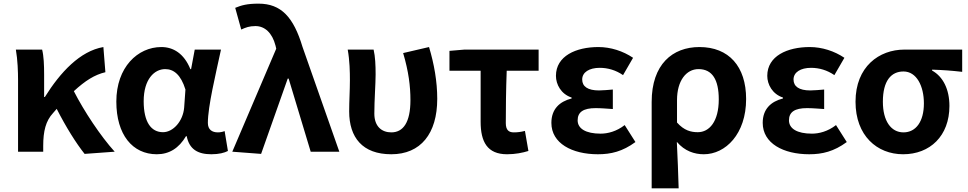

<svg xmlns="http://www.w3.org/2000/svg" viewBox="-20 -832 5310 1053"><path d="M609 0C532 -85 441 -222 385 -332C448 -390 499 -422 558 -436L547 -574C419 -552 311 -436 226 -300H222V-423C222 -475 220 -525 211 -560H67C77 -503 79 -437 79 -393V0H217V-32C217 -113 231 -169 271 -212L291 -235C342 -135 397 -47 444 12Z M840 14C908 14 961 -19 1000 -85H1004C1018 -14 1064 14 1139 14C1181 14 1211 6 1230 -4L1212 -113C1199 -108 1186 -106 1175 -106C1143 -106 1120 -121 1120 -158C1120 -248 1163 -425 1192 -560H1048L1028 -453H1024C989 -539 930 -574 865 -574C735 -574 618 -463 618 -275C618 -93 707 14 840 14ZM874 -107C809 -107 768 -162 768 -277C768 -398 827 -453 886 -453C933 -453 972 -422 997 -341L990 -242C984 -168 930 -107 874 -107Z M1412 12 1558 -401H1563L1684 0H1841L1639 -575C1590 -738 1522 -812 1398 -812C1335 -812 1304 -803 1270 -789L1303 -670C1327 -681 1347 -689 1381 -689C1432 -689 1473 -652 1491 -582L1495 -565L1254 0Z M2126 14C2287 14 2378 -99 2378 -290C2378 -385 2361 -481 2333 -574L2191 -541C2221 -440 2231 -359 2231 -283C2231 -160 2191 -106 2126 -106C2074 -106 2033 -138 2033 -209C2033 -282 2040 -373 2040 -423C2040 -475 2038 -521 2029 -560H1887C1898 -499 1899 -437 1899 -393C1899 -335 1895 -278 1895 -221C1895 -78 1968 14 2126 14Z M2761 14C2806 14 2846 6 2878 -4L2859 -114C2835 -108 2818 -106 2798 -106C2771 -106 2754 -118 2754 -157C2754 -236 2755 -339 2759 -444H2934V-560H2527L2445 -553V-444H2616V-164C2616 -55 2652 14 2761 14Z M3259 14C3331 14 3394 -1 3465 -53L3406 -146C3361 -111 3313 -99 3274 -99C3192 -99 3148 -127 3148 -172C3148 -218 3180 -239 3247 -239C3277 -239 3309 -236 3341 -234V-341C3315 -339 3288 -336 3265 -336C3203 -336 3173 -358 3173 -396C3173 -436 3212 -460 3269 -460C3314 -460 3358 -447 3397 -420L3452 -515C3397 -552 3329 -574 3262 -574C3139 -574 3029 -525 3029 -416C3029 -369 3057 -316 3115 -297V-292C3049 -275 3004 -234 3004 -158C3004 -46 3117 14 3259 14Z M3554 201H3702C3700 114 3696 37 3692 -54C3735 -3 3789 14 3840 14C3959 14 4072 -97 4072 -289C4072 -468 3977 -574 3816 -574C3668 -574 3554 -479 3554 -273ZM3807 -107C3770 -107 3732 -116 3693 -160V-283C3693 -390 3744 -453 3811 -453C3887 -453 3922 -394 3922 -287C3922 -165 3870 -107 3807 -107Z M4418 14C4490 14 4553 -1 4624 -53L4565 -146C4520 -111 4472 -99 4433 -99C4351 -99 4307 -127 4307 -172C4307 -218 4339 -239 4406 -239C4436 -239 4468 -236 4500 -234V-341C4474 -339 4447 -336 4424 -336C4362 -336 4332 -358 4332 -396C4332 -436 4371 -460 4428 -460C4473 -460 4517 -447 4556 -420L4611 -515C4556 -552 4488 -574 4421 -574C4298 -574 4188 -525 4188 -416C4188 -369 4216 -316 4274 -297V-292C4208 -275 4163 -234 4163 -158C4163 -46 4276 14 4418 14Z M4933 14C5080 14 5187 -86 5187 -251C5187 -342 5152 -412 5092 -445V-450C5152 -448 5195 -445 5257 -438V-560H4940C4802 -560 4672 -467 4672 -274C4672 -88 4790 14 4933 14ZM4935 -106C4867 -106 4822 -168 4822 -274C4822 -390 4868 -440 4935 -440C5007 -440 5047 -360 5047 -265C5047 -165 5003 -106 4935 -106Z"/></svg>

Font: Source Han Sans Old Style Bold
Style: Regular
Weight: 700
Designer: Ryoko NISHIZUKA (kana & ideographs); Paul D. Hunt (Latin, Greek & Cyrillic); Wenlong ZHANG (bopomofo); Sandoll Communica
Foundry: Adobe Systems Incorporated
Version: Version 1.004;PS 1.004;hotconv 1.0.81;makeotf.lib2.5.63406